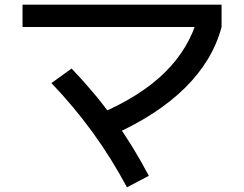

<svg xmlns="http://www.w3.org/2000/svg" viewBox="-20 -742 1040 818"><path d="M402 -256Q580 -332 683.5 -434.5Q787 -537 824 -672L924 -627Q886 -484 768 -367.5Q650 -251 456 -165ZM521 56Q454 -69 374 -179Q294 -289 199 -388L285 -450Q385 -346 466.5 -232.5Q548 -119 614 7ZM76 -627V-722H924V-627Z"/></svg>

Font: M PLUS 1 Code Medium
Style: Regular
Weight: 500
Designer: Coji Morishita
Foundry: UNDERFOREST DESIGN
Version: Version 1.002